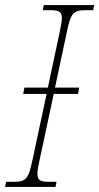

<svg xmlns="http://www.w3.org/2000/svg" viewBox="-40 -734 390 754"><path d="M-20 0H178L182 -20H153C120 -20 107 -25 107 -51C107 -64 110 -82 116 -108L171 -365H266L271 -390H176L222 -606C238 -683 247 -694 297 -694H326L330 -714H132L128 -694H157C190 -694 203 -689 203 -663C203 -650 199 -632 194 -606L148 -390H56L51 -365H143L88 -108C72 -31 63 -20 13 -20H-16Z"/></svg>

Font: Noto Serif Condensed Thin
Style: Italic
Weight: 100
Width: 3
Italic angle: -12°
Designer: Monotype Design Team
Foundry: Monotype Imaging Inc.
Version: Version 2.013